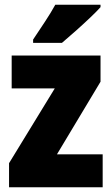

<svg xmlns="http://www.w3.org/2000/svg" viewBox="-20 -786 470 806"><path d="M411 0H18V-101L210 -415H29V-553H402V-443L219 -138H411ZM402 -756Q386 -738 357.5 -711Q329 -684 297.5 -656Q266 -628 240 -606H119V-620Q143 -656 168.5 -694.5Q194 -733 212 -766H402Z"/></svg>

Font: Noto Sans Tamil Condensed Black
Style: Regular
Weight: 900
Width: 3
Designer: Jelle Bosma - Monotype Design Team
Foundry: Monotype Imaging Inc.
Version: Version 2.004; ttfautohint (v1.8.4.7-5d5b)